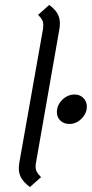

<svg xmlns="http://www.w3.org/2000/svg" viewBox="-20 -745 371 776"><path d="M56 -64Q56 -71 58 -87L154 -629Q155 -635 155 -644Q155 -655 150.5 -664Q146 -673 134 -685L179 -725Q202 -708 212 -690.5Q222 -673 222 -651Q222 -636 220 -627L125 -85Q124 -80 124 -71Q124 -59 129 -50Q134 -41 146 -29L101 11Q78 -6 67 -24Q56 -42 56 -64ZM210 -292Q210 -320 231.5 -341.5Q253 -363 282 -363Q303 -363 317 -349Q331 -335 331 -314Q331 -287 309.5 -265.5Q288 -244 261 -244Q238 -244 224 -257.5Q210 -271 210 -292Z"/></svg>

Font: KoHo
Style: Italic
Weight: 400
Italic angle: -10°
Designer: Cadson Demak & Katatrad Team
Foundry: Cadson Demak Co.,Ltd.
Version: Version 1.000